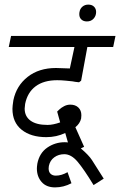

<svg xmlns="http://www.w3.org/2000/svg" viewBox="-20 -612 521 833"><path d="M89 -161Q87 -147 87 -141Q87 -107 112.5 -88.5Q138 -70 186 -70Q210 -70 241 -81L228 -128Q230 -130 238 -137.5Q246 -145 258.5 -151.5Q271 -158 285 -158Q307 -158 320 -145.5Q333 -133 333 -112Q333 -103 332 -98Q327 -76 307 -60L345 25L288 52L263 -35Q225 -17 181 -17Q114 -17 74 -49Q34 -81 34 -140Q34 -151 38 -177Q51 -240 100 -278.5Q149 -317 223 -317Q233 -317 283 -315L303 -408H18L28 -456H481L471 -408H359L332 -262L323 -255Q303 -257 295 -259Q286 -260 266 -262Q246 -264 228 -264Q170 -264 134.5 -237.5Q99 -211 89 -161Z M219 201Q181 201 160.5 177.5Q140 154 140 119Q140 112 142 98Q151 52 185 28.5Q219 5 261 5Q299 5 332 33Q365 61 379 82.5Q393 104 430 163L386 191Q344 122 316.5 89.5Q289 57 259 57Q234 57 215.5 70.5Q197 84 192 108Q191 112 191 119Q191 134 199.5 142Q208 150 222 150Q247 150 273 135L290 183Q256 201 219 201Z M324 -550Q324 -557 325 -560Q327 -574 337.5 -583Q348 -592 363 -592Q379 -592 388 -583Q397 -574 397 -560Q397 -543 386 -531Q375 -519 357 -519Q342 -519 333 -527.5Q324 -536 324 -550Z"/></svg>

Font: Cambay Devanagari
Style: Italic
Weight: 400
Italic angle: -11°
Designer: Pooja Saxena
Foundry: Pooja Saxena
Version: Version 1.018;PS 001.018;hotconv 1.0.70;makeotf.lib2.5.58329